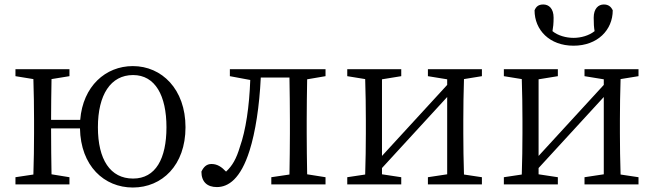

<svg xmlns="http://www.w3.org/2000/svg" viewBox="-20 -823 2919 857"><path d="M574 -26C472 -26 417 -111 417 -255C417 -400 474 -488 574 -488C673 -488 723 -396 723 -255C723 -115 675 -26 574 -26ZM208 -288C208 -342 209 -416 210 -470L290 -483V-514H49V-483L129 -470C131 -415 132 -339 132 -286V-228C132 -176 131 -99 129 -44L49 -32V0H290V-32L210 -45C209 -99 208 -178 208 -250H337C340 -82 445 14 573 14C703 14 808 -85 808 -255C808 -425 702 -528 573 -528C451 -528 350 -438 338 -288Z M1433 -483V-514H1006V-483L1097 -466C1093 -349 1077 -241 1051 -168C1035 -114 1017 -83 989 -57C969 -78 950 -91 924 -91C902 -91 889 -78 879 -57C879 -11 905 12 948 12C999 12 1054 -24 1094 -151C1120 -233 1138 -349 1144 -477H1272C1273 -422 1274 -341 1274 -286V-228C1274 -176 1273 -100 1272 -44L1191 -32V0H1433V-32L1351 -45C1350 -100 1349 -176 1349 -228V-286C1349 -338 1350 -414 1351 -469Z M2131 -483V-514H1890V-483L1976 -469V-444L1685 -127V-469L1771 -483V-514H1530V-483L1610 -470C1612 -415 1613 -339 1613 -286V-228C1613 -176 1612 -100 1610 -44L1530 -32V0H1771V-32L1685 -45V-73L1976 -390V-45L1890 -32V0H2131V-32L2051 -44C2049 -100 2048 -176 2048 -228V-286C2048 -338 2049 -415 2051 -470Z M2540 -619C2647 -619 2715 -689 2715 -777C2707 -794 2695 -803 2675 -803C2651 -803 2630 -785 2630 -744C2630 -718 2631 -701 2634 -684C2609 -664 2573 -654 2540 -654C2507 -654 2470 -664 2446 -684C2449 -701 2451 -717 2451 -744C2451 -785 2430 -803 2405 -803C2384 -803 2373 -794 2366 -777C2366 -689 2433 -619 2540 -619ZM2830 -483V-514H2589V-483L2675 -469V-444L2384 -127V-469L2470 -483V-514H2229V-483L2309 -470C2311 -415 2312 -339 2312 -286V-228C2312 -176 2311 -100 2309 -44L2229 -32V0H2470V-32L2384 -45V-73L2675 -390V-45L2589 -32V0H2830V-32L2750 -44C2748 -100 2747 -176 2747 -228V-286C2747 -338 2748 -415 2750 -470Z"/></svg>

Font: Source Han Serif
Style: Regular
Weight: 400
Designer: Ryoko NISHIZUKA 西塚涼子 (kana & ideographs); Frank Grießhammer (Latin, Greek & Cyrillic); Wenlong ZHANG 张文龙 (bopomofo); San
Foundry: Adobe Systems Incorporated
Version: Version 1.001;PS 1.001;hotconv 16.6.54;makeotf.lib2.5.65590